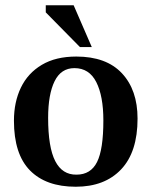

<svg xmlns="http://www.w3.org/2000/svg" viewBox="-20 -700 575 730"><path d="M268 10Q155 10 94 -52Q33 -114 33 -241Q33 -312 59.5 -367Q86 -422 139 -453.5Q192 -485 270 -485Q384 -485 443.5 -421.5Q503 -358 503 -249Q503 -122 440.5 -56Q378 10 268 10ZM271 -36Q325 -36 349 -84Q373 -132 373 -242Q373 -335 346 -388Q319 -441 263 -441Q212 -441 187.5 -391Q163 -341 163 -252Q163 -140 190 -87.5Q217 -35 271 -36ZM329 -521H284L154 -653V-680H260Z"/></svg>

Font: STIX Two Text SemiBold
Style: Regular
Weight: 600
Designer: Ross Mills, John Hudson & Paul Hanslow, Tiro Typeworks Ltd; with prior portions MicroPress Inc., and Coen Hoffman.
Foundry: Tiro Typeworks Ltd
Version: Version 2.13 b171